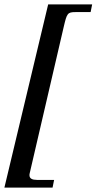

<svg xmlns="http://www.w3.org/2000/svg" viewBox="-57 -694 439 873"><path d="M362 -674H162L-37 159H182L189 124H111C90 124 77 118 77 103C77 101 77 97 78 94L233 -573C247 -633 250 -639 286 -639H355Z"/></svg>

Font: XITS
Style: Bold Italic
Weight: 700
Italic angle: -16.33°
Designer: MicroPress Inc., with final additions and corrections provided by Coen Hoffman, Elsevier (retired)
Version: Version 1.105